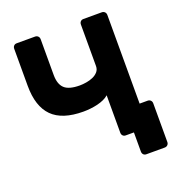

<svg xmlns="http://www.w3.org/2000/svg" viewBox="-148 -822 1010 1085"><g transform="rotate(-20 357.0 -280.0)"><path d="M547 140Q536 140 529.5 133Q523 126 523 115V0H474Q463 0 456.5 -7Q450 -14 450 -25V-250Q438 -239 420.5 -231Q403 -223 382.5 -218Q362 -213 339.5 -210.5Q317 -208 296 -208Q169 -208 109 -268.5Q49 -329 49 -453V-675Q49 -686 55.5 -693Q62 -700 73 -700H183Q194 -700 201 -693Q208 -686 208 -675V-460Q208 -405 235 -379.5Q262 -354 327 -354Q345 -354 366.5 -357.5Q388 -361 406.5 -369Q425 -377 437.5 -391Q450 -405 450 -426V-675Q450 -686 456.5 -693Q463 -700 474 -700H584Q595 -700 602 -693Q609 -686 609 -675V-142H657Q668 -142 675 -135Q682 -128 682 -117V115Q682 126 675 133Q668 140 657 140Z"/></g></svg>

Font: Fz Rubik SemBd
Style: Regular
Weight: 600
Designer: Hubert and Fischer
Foundry: Hubert and Fischer
Version: Vit hóa bi FontZin.com